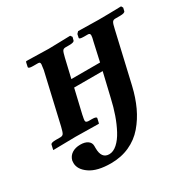

<svg xmlns="http://www.w3.org/2000/svg" viewBox="-141 -581 929 922"><g transform="rotate(-30 323.0 -119.5)"><path d="M377 -77.1 408.2 -209H250L219.2 -78.1Q213.9 -52.2 213.9 -47.9Q213.9 -41 217 -38.6Q220.2 -36.1 228 -35.2H248Q261.7 -35.2 267.8 -32.7Q273.9 -30.3 272.9 -25.9L268.1 -4.9L266.1 1L138.2 -1Q121.1 -1 75.7 0Q30.3 1 13.2 1L14.2 -4.9L19 -25.9Q20.5 -35.2 47.9 -35.2H74.2Q85.9 -35.6 90.8 -43.5Q95.7 -51.3 102.1 -78.1L166 -355Q169.9 -383.3 169.9 -384.8Q169.9 -392.1 167.2 -394.5Q164.6 -397 157.2 -397H130.9Q104.5 -397 106 -405.8L110.8 -428.2L113.8 -434.1L237.8 -431.2Q255.4 -431.6 297.9 -432.6Q340.3 -433.6 357.9 -434.1L365.2 -423.8L360.8 -407.2Q359.4 -397 332 -397H311Q299.3 -397 294.4 -389.6Q289.6 -382.3 283.2 -355L258.8 -251H418L440.9 -354Q446.8 -375 446.8 -384.8Q446.8 -391.6 443.8 -394.3Q440.9 -397 434.1 -397H413.1Q385.3 -397 388.2 -405.8L392.1 -423.8L401.9 -434.1L514.2 -432.1Q565.9 -432.1 640.1 -434.1L646 -423.8L642.1 -407.2Q640.6 -397 612.8 -397H586.9Q575.2 -397 570.1 -389.2Q564.9 -381.3 559.1 -354L495.1 -77.1Q481.4 -18.6 459.2 29.1Q437 76.7 404.3 114.7Q371.6 152.8 325.2 173.8Q278.8 194.8 222.2 194.8Q146.5 194.8 106.2 167Q65.9 139.2 65.9 103Q65.9 93.8 66.9 89.8Q72.8 67.4 91.6 55.2Q110.4 43 138.2 43Q163.6 43 178.7 53.5Q193.8 64 193.8 82V94.2Q193.8 152.8 236.8 152.8Q259.3 152.8 281.5 133.1Q303.7 113.3 321.5 79.8Q339.4 46.4 353.3 6.6Q367.2 -33.2 377 -77.1Z"/></g></svg>

Font: Linux Libertine G
Style: Semibold Italic
Weight: 600
Italic angle: -11.5°
Designer: Philipp H. Poll
Foundry: Philipp H. Poll
Version: Version 5.1.1